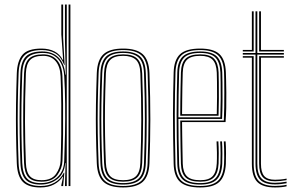

<svg xmlns="http://www.w3.org/2000/svg" viewBox="-20 -820 1310 846"><path d="M290.2 0H282.2V-800H290.2ZM274.2 0H266.2L269 -102H267.5Q263.8 -55.2 232.8 -31Q201.8 -6.8 159.2 -6.8Q113.2 -6.8 92.6 -29Q72 -51.2 70 -101.5Q67.5 -169 66.6 -232.1Q65.8 -295.2 66.6 -359.9Q67.5 -424.5 70 -496.5Q72 -548.5 94.1 -570.9Q116.2 -593.2 166 -593.2Q211 -593.2 237.5 -566.8Q264 -540.2 267.8 -491H269.8L266.2 -639.5V-800H274.2ZM160.2 -13.2Q187.2 -13.2 210.1 -24Q233 -34.8 247.4 -56.5Q261.8 -78.2 263 -111Q265.2 -167.2 266.5 -232.1Q267.8 -297 267.1 -362.1Q266.5 -427.2 263 -484Q261 -517 249.5 -539.9Q238 -562.8 217.8 -574.8Q197.5 -586.8 169.2 -586.8Q123.2 -586.8 101.5 -566.5Q79.8 -546.2 78 -497Q75.5 -423.8 74.6 -359Q73.8 -294.2 74.6 -231.6Q75.5 -169 78 -102Q80 -54.5 99 -33.9Q118 -13.2 160.2 -13.2ZM162.5 -19.5Q123.2 -19.5 105.5 -38.6Q87.8 -57.8 86 -101.5Q83.5 -166 82.6 -227.4Q81.8 -288.8 82.5 -354.4Q83.2 -420 86 -496.8Q87.8 -541.5 107.1 -561Q126.5 -580.5 169.5 -580.5Q209.2 -580.5 231.2 -555.2Q253.2 -530 255 -483.8Q257.2 -428.2 257.9 -362.1Q258.5 -296 257.9 -230.6Q257.2 -165.2 255.2 -111.2Q254.2 -78.2 232.8 -48.9Q211.2 -19.5 162.5 -19.5ZM163 -26Q207.5 -26 226.8 -53.5Q246 -81 247 -111.5Q249 -165.2 249.8 -229.6Q250.5 -294 250 -359.8Q249.5 -425.5 247 -483.5Q245.2 -526.5 225.5 -550.2Q205.8 -574 169.8 -574Q130.5 -574 113 -556Q95.5 -538 94 -496.5Q89.8 -378 90.1 -285.4Q90.5 -192.8 94 -102.5Q95.5 -61.8 111.5 -43.9Q127.5 -26 163 -26ZM158.2 6Q104.8 6 80.5 -18.9Q56.2 -43.8 54 -101Q51.5 -168.8 50.6 -231.8Q49.8 -294.8 50.6 -359.5Q51.5 -424.2 54 -496.8Q56 -552 79.4 -579Q102.8 -606 163 -606Q195.5 -606 219.9 -593.5Q244.2 -581 256.2 -556.5H258.2L250.2 -668V-800H258.2V-654.5L264.8 -534H262.8Q248.5 -570.5 223.6 -585Q198.8 -599.5 165 -599.5Q111.8 -599.5 87.9 -575.9Q64 -552.2 62 -497.8Q59.2 -422.8 58.4 -357.4Q57.5 -292 58.5 -229.6Q59.5 -167.2 62 -101.2Q64 -47.2 86.8 -23.9Q109.5 -0.5 159.8 -0.5Q194 -0.5 220.4 -15.4Q246.8 -30.2 261.2 -58.8H263.5L258.2 0H250.2V-4.2L258 -41.2H256Q242.8 -20.5 217.8 -7.2Q192.8 6 158.2 6Z M522.5 6Q462.8 6 435.8 -18.9Q408.8 -43.8 406.5 -101Q403.8 -169.5 402.8 -232Q401.8 -294.5 402.8 -359Q403.8 -423.5 406.5 -498Q408.8 -556 435.9 -581Q463 -606 522.5 -606Q580.8 -606 608.5 -581.6Q636.2 -557.2 638.5 -498Q642.5 -387.2 642.4 -293.5Q642.2 -199.8 638.5 -101Q636.2 -43.8 609.2 -18.9Q582.2 6 522.5 6ZM522.5 -0.5Q578.2 -0.5 603.4 -23.9Q628.5 -47.2 630.5 -101.2Q634.2 -200 634.4 -293.6Q634.5 -387.2 630.5 -497.8Q628.5 -552.2 603.4 -575.9Q578.2 -599.5 522.5 -599.5Q466.8 -599.5 441.6 -575.9Q416.5 -552.2 414.5 -497.8Q411.8 -424 410.8 -359.5Q409.8 -295 410.8 -232.4Q411.8 -169.8 414.5 -101.2Q416.5 -47.8 441.5 -24.1Q466.5 -0.5 522.5 -0.5ZM522.5 -6.8Q470.2 -6.8 447.4 -29.1Q424.5 -51.5 422.5 -101.5Q419.8 -170.2 418.8 -232.4Q417.8 -294.5 418.8 -358.8Q419.8 -423 422.5 -497.5Q424.5 -548.2 447.5 -570.8Q470.5 -593.2 522.5 -593.2Q572 -593.2 596.4 -571.9Q620.8 -550.5 622.5 -497.2Q625.2 -421 626 -353.5Q626.8 -286 625.9 -223.9Q625 -161.8 622.5 -101.8Q620.8 -50.8 597.4 -28.8Q574 -6.8 522.5 -6.8ZM522.5 -13.2Q570 -13.2 591.4 -33.9Q612.8 -54.5 614.5 -102Q618.2 -201.5 618.4 -294.1Q618.5 -386.8 614.5 -497Q612.8 -546.2 590.8 -566.5Q568.8 -586.8 522.5 -586.8Q475.2 -586.8 453.9 -566Q432.5 -545.2 430.5 -497.2Q427.8 -423.2 426.8 -358.9Q425.8 -294.5 426.8 -232.1Q427.8 -169.8 430.5 -102Q432.5 -54.5 453.8 -33.9Q475 -13.2 522.5 -13.2ZM522.5 -19.5Q479.2 -19.5 459.8 -38.8Q440.2 -58 438.5 -102.2Q436 -164 434.9 -224.5Q433.8 -285 434.6 -351.5Q435.5 -418 438.5 -497.2Q440.2 -541.8 459.9 -561.1Q479.5 -580.5 522.5 -580.5Q565.8 -580.5 585.2 -561Q604.8 -541.5 606.5 -496.8Q610.5 -386.2 610.5 -294.2Q610.5 -202.2 606.5 -102.2Q604.8 -58 585.2 -38.8Q565.8 -19.5 522.5 -19.5ZM522.5 -26Q561.2 -26 579.1 -43.6Q597 -61.2 598.5 -102.5Q602.2 -197.5 602.5 -289.6Q602.8 -381.8 598.5 -496.5Q597 -539.8 578.4 -556.9Q559.8 -574 522.5 -574Q483.2 -574 465.8 -556Q448.2 -538 446.5 -497Q443.5 -417 442.6 -350.6Q441.8 -284.2 442.9 -224.2Q444 -164.2 446.5 -102.5Q448.2 -62.8 465.1 -44.4Q482 -26 522.5 -26Z M862.2 6Q801.2 6 774 -18.1Q746.8 -42.2 745.2 -98Q743.5 -161.2 742.9 -215.1Q742.2 -269 742.2 -317Q742.2 -365 743.1 -410.1Q744 -455.2 745.2 -501Q746.8 -556.2 773.4 -581.1Q800 -606 862.2 -606Q920.5 -606 946.6 -581.9Q972.8 -557.8 975.2 -502Q975.5 -493.5 976.2 -469Q977 -444.5 977.2 -411.5Q977.5 -378.5 976.9 -344.2Q976.2 -310 973.8 -282H782.2Q782.5 -251.8 782.9 -222.4Q783.2 -193 783.9 -162.6Q784.5 -132.2 785.2 -99Q786.5 -60.2 804 -43.1Q821.5 -26 862.2 -26Q900 -26 916.6 -43.5Q933.2 -61 935.2 -100Q936.2 -119 935.9 -148.6Q935.5 -178.2 934.2 -197H942.2Q943.8 -173.2 943.9 -144Q944 -114.8 943.2 -99.5Q941 -56.8 922.1 -38.1Q903.2 -19.5 862.2 -19.5Q817.8 -19.5 798.1 -38Q778.5 -56.5 777.2 -98.8Q776.2 -137 775.6 -168.9Q775 -200.8 774.8 -230Q774.5 -259.2 774.2 -289H966.2Q967.5 -314.5 968 -347.6Q968.5 -380.8 968.4 -413Q968.2 -445.2 968 -469.5Q967.8 -493.8 967.2 -501.8Q965 -554.8 940.2 -577.1Q915.5 -599.5 862.2 -599.5Q803.5 -599.5 779.1 -575.9Q754.8 -552.2 753.2 -500.8Q752 -455 751.1 -409.8Q750.2 -364.5 750.2 -316.6Q750.2 -268.8 750.9 -215Q751.5 -161.2 753.2 -98.2Q754.5 -46 779.9 -23.2Q805.2 -0.5 862.2 -0.5Q915.8 -0.5 940.1 -23.2Q964.5 -46 967.2 -98.5Q967.8 -107.2 967.9 -124.9Q968 -142.5 967.6 -162.2Q967.2 -182 966.2 -197H974.2Q975.8 -174.8 975.9 -144.2Q976 -113.8 975.2 -98Q972.2 -42.2 946 -18.1Q919.8 6 862.2 6ZM862.2 -6.8Q809.5 -6.8 786 -28.1Q762.5 -49.5 761.2 -98.5Q759.5 -162 758.9 -215.9Q758.2 -269.8 758.2 -317.4Q758.2 -365 759.1 -409.9Q760 -454.8 761.2 -500.5Q762.5 -549.5 785.6 -571.4Q808.8 -593.2 862.2 -593.2Q912.2 -593.2 934.8 -571.9Q957.2 -550.5 959.2 -501.2Q959.8 -490.8 960.2 -455.5Q960.8 -420.2 960.5 -376.5Q960.2 -332.8 958.5 -296H766.2Q766.2 -253.2 767 -203.2Q767.8 -153.2 769.2 -98.8Q770.5 -53 792.1 -33.1Q813.8 -13.2 862.2 -13.2Q907.5 -13.2 928.1 -33.2Q948.8 -53.2 951.2 -99.2Q952 -112.8 951.9 -143.2Q951.8 -173.8 950.2 -197H958.2Q959.8 -174.5 959.9 -143.6Q960 -112.8 959.2 -98.8Q956.8 -49.5 934.1 -28.1Q911.5 -6.8 862.2 -6.8ZM766.2 -303H950.8Q952.2 -342.8 952.4 -384.4Q952.5 -426 952.1 -458.1Q951.8 -490.2 951.2 -501Q949.2 -546.5 929 -566.6Q908.8 -586.8 862.2 -586.8Q811.5 -586.8 791 -565.8Q770.5 -544.8 769.2 -500.2Q767.8 -449.8 767 -400.8Q766.2 -351.8 766.2 -303ZM774.2 -310Q774.2 -342.5 774.6 -372.5Q775 -402.5 775.6 -433.6Q776.2 -464.8 777.2 -500.2Q778.5 -543.2 798.2 -561.9Q818 -580.5 862.2 -580.5Q905.5 -580.5 923.5 -561.1Q941.5 -541.8 943.2 -500.8Q943.8 -488.5 944.1 -457.2Q944.5 -426 944.4 -386.6Q944.2 -347.2 943 -310ZM782.2 -317H935.2Q936.2 -354.8 936.4 -392.6Q936.5 -430.5 936.1 -459.8Q935.8 -489 935.2 -500.2Q933.5 -539.8 916.6 -556.9Q899.8 -574 862.2 -574Q821.8 -574 804.1 -556.8Q786.5 -539.5 785.2 -500Q784.2 -466 783.6 -435.4Q783 -404.8 782.8 -375.8Q782.5 -346.8 782.2 -317Z M1191.8 -7.5Q1145.8 -7.5 1125.8 -28.8Q1105.8 -50 1105.8 -99V-579.5H1049.8V-586.5H1105.8V-770H1113.8V-586.5H1230.8V-579.5H1113.8V-99Q1113.8 -53.8 1131.9 -34.1Q1150 -14.5 1191.8 -14.5Q1203.8 -14.5 1216.5 -15.8Q1229.2 -17 1242.8 -19.5V-12.5Q1231 -10.2 1217.8 -8.9Q1204.5 -7.5 1191.8 -7.5ZM1191.8 6Q1137.2 6 1113.5 -18.4Q1089.8 -42.8 1089.8 -99V-566H1049.8V-572.8H1097.8V-99Q1097.8 -46.2 1119.5 -23.5Q1141.2 -0.8 1191.8 -0.8Q1204.2 -0.8 1217.9 -2Q1231.5 -3.2 1242.8 -5.8V1Q1222.2 6 1191.8 6ZM1191.8 -21.2Q1154.2 -21.2 1138 -39.4Q1121.8 -57.5 1121.8 -99V-572.8H1230.8V-566H1129.8V-99Q1129.8 -61 1144.1 -44.5Q1158.5 -28 1191.8 -28Q1199.8 -28 1213.2 -28.9Q1226.8 -29.8 1242.8 -33V-26.2Q1228.2 -23.8 1215.1 -22.5Q1202 -21.2 1191.8 -21.2ZM1049.8 -593.2V-600H1089.8V-770H1097.8V-593.2ZM1121.8 -593.2V-770H1129.8V-600H1230.8V-593.2Z"/></svg>

Font: Big Shoulders Inline Text Thin
Style: Regular
Weight: 100
Designer: Patric King
Foundry: XO Type Co
Version: Version 2.002